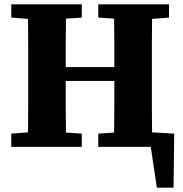

<svg xmlns="http://www.w3.org/2000/svg" viewBox="-20 -677 842 885"><path d="M433 -596V-657H759V-596L681 -590Q680 -532 680 -472.5Q680 -413 680 -353V-304Q680 -245 680 -185.5Q680 -126 681 -67L783 -61L780 188H703L675 0H433V-61L506 -66Q507 -127 507 -187.5Q507 -248 507 -304H283Q283 -240 283 -181.5Q283 -123 284 -66L357 -61V0H32V-61L109 -67Q110 -126 110 -185.5Q110 -245 110 -304V-353Q110 -412 110 -471.5Q110 -531 109 -590L32 -596V-657H357V-596L284 -591Q283 -531 283 -472.5Q283 -414 283 -368H507Q507 -424 507 -480Q507 -536 506 -591Z"/></svg>

Font: Source Serif 4 SmText
Style: Bold
Weight: 700
Designer: Frank Grießhammer
Foundry: Adobe
Version: Version 4.005;hotconv 1.1.0;makeotfexe 2.6.0